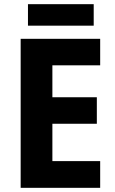

<svg xmlns="http://www.w3.org/2000/svg" viewBox="-20 -900 551 920"><path d="M429 -880H114V-777H429ZM460 0V-128H231V-307H444V-434H231V-587H460V-714H79V0Z"/></svg>

Font: Noto Sans Armenian SemiCondensed Medium
Style: Regular
Weight: 500
Width: 4
Designer: Monotype Design Team
Foundry: Monotype Imaging Inc.
Version: Version 2.008